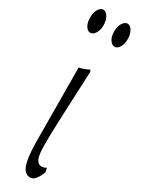

<svg xmlns="http://www.w3.org/2000/svg" viewBox="-230 -807 677 915"><g transform="rotate(30 109.0 -349.0)"><path d="M184.6 25.9Q175.8 51.3 162.6 68.1Q149.4 85 132.8 85Q113.8 85 100.8 69.3Q87.9 53.7 81.5 17.8Q75.2 -18.1 74.2 -75.2Q73.2 -274.9 71.8 -484.9Q98.6 -489.7 125.5 -504.4Q127.9 -495.6 130.4 -496.1Q126 -407.2 123.5 -343.3Q121.1 -279.3 118.2 -218.8Q115.2 -158.2 115.2 -88.4Q115.2 -29.8 124.5 -9.8Q134.8 12.2 153.3 12.2Q167 12.2 180.2 4.4Q182.6 20 184.6 25.9ZM170.2 -655.8Q155.8 -655.8 144 -673.1Q132.3 -690.4 132.3 -718.8Q132.3 -747.1 143.8 -764.9Q155.3 -782.7 169.9 -782.7Q184.6 -782.7 195.8 -764.4Q207 -746.1 207 -718.5Q207 -690.9 195.8 -673.3Q184.6 -655.8 170.2 -655.8ZM36.4 -655.8Q22 -655.8 11 -673.1Q0 -690.4 0 -718.8Q0 -747.1 11 -764.9Q22 -782.7 36.4 -782.7Q50.8 -782.7 62.5 -764.4Q74.2 -746.1 74.2 -718.5Q74.2 -690.9 62.5 -673.3Q50.8 -655.8 36.4 -655.8Z"/></g></svg>

Font: Scarab Serif
Style: Condensed-Light
Weight: 300
Designer: John Roberts
Foundry: Scarab
Version: 1.0